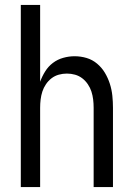

<svg xmlns="http://www.w3.org/2000/svg" viewBox="-20 -755 540 775"><path d="M64 0V-735H142V-425Q150 -447 162.5 -467Q175 -487 193.5 -501Q212 -515 235 -521.5Q258 -528 281 -528Q306 -528 329.5 -521Q353 -514 372 -498Q391 -482 403.5 -461Q416 -440 423.5 -416.5Q431 -393 433.5 -368.5Q436 -344 436 -320V0H358V-320Q358 -337 356 -353.5Q354 -370 349 -385.5Q344 -401 334.5 -415Q325 -429 312 -439Q299 -449 283 -453.5Q267 -458 250 -458Q233 -458 217 -453.5Q201 -449 188 -439Q175 -429 165.5 -415Q156 -401 151 -385.5Q146 -370 144 -353.5Q142 -337 142 -320V0Z"/></svg>

Font: Moesevka
Style: Regular
Weight: 400
Monospace: yes
Designer: Belleve Invis
Foundry: Belleve Invis
Version: Version 32.5.0; ttfautohint (v1.8.4)